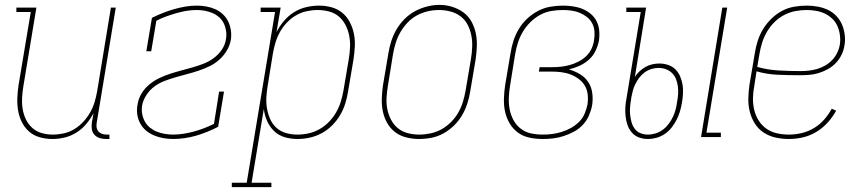

<svg xmlns="http://www.w3.org/2000/svg" viewBox="-20 -561 3540 786"><path d="M194 8Q168 8 143 1Q118 -6 99.5 -22Q81 -38 69.5 -61Q58 -84 54 -109Q50 -134 51 -160.5Q52 -187 56 -213L106 -512H47V-530H129L76 -210Q72 -187 70.5 -163Q69 -139 72.5 -116.5Q76 -94 85.5 -73.5Q95 -53 111.5 -38Q128 -23 150 -16.5Q172 -10 196 -10Q218 -10 241 -15Q264 -20 284.5 -32.5Q305 -45 321.5 -63Q338 -81 349.5 -101.5Q361 -122 367.5 -144Q374 -166 378 -189L434 -530H454L376 -59Q374 -49 375.5 -39.5Q377 -30 383 -23Q389 -16 398 -13Q407 -10 417 -10H428V8H414Q400 8 387.5 4Q375 0 366.5 -9.5Q358 -19 356 -32Q354 -45 356 -59L363 -98Q351 -75 333.5 -54Q316 -33 293 -18.5Q270 -4 244.5 2Q219 8 194 8Z M689 8Q669 8 649 4.5Q629 1 611 -6.5Q593 -14 578.5 -26Q564 -38 554.5 -55Q545 -72 542 -92Q539 -112 543 -132Q546 -155 558.5 -176.5Q571 -198 590 -214Q609 -230 630.5 -240.5Q652 -251 675 -258.5Q698 -266 720.5 -272Q743 -278 766 -284.5Q789 -291 811.5 -299.5Q834 -308 854 -322.5Q874 -337 888 -357.5Q902 -378 905 -401Q908 -418 905.5 -434.5Q903 -451 896 -465.5Q889 -480 877 -490.5Q865 -501 850 -507.5Q835 -514 818.5 -517Q802 -520 785 -520Q764 -520 743 -516.5Q722 -513 701.5 -507Q681 -501 660 -493.5Q639 -486 620 -476L599 -351H579L602 -488Q624 -499 647 -508Q670 -517 692.5 -523.5Q715 -530 738.5 -534Q762 -538 786 -538Q805 -538 824.5 -534.5Q844 -531 861 -523.5Q878 -516 892 -503Q906 -490 914 -473.5Q922 -457 925 -437.5Q928 -418 925 -398Q921 -375 908.5 -354Q896 -333 877.5 -316.5Q859 -300 837 -289.5Q815 -279 792.5 -271.5Q770 -264 747 -258Q724 -252 701.5 -245.5Q679 -239 656 -230.5Q633 -222 613.5 -208Q594 -194 580 -173Q566 -152 562 -130Q559 -112 562 -95Q565 -78 573 -63.5Q581 -49 594 -38.5Q607 -28 622 -22Q637 -16 654.5 -13Q672 -10 689 -10Q710 -10 731.5 -13.5Q753 -17 773.5 -22.5Q794 -28 815 -36Q836 -44 856 -54L877 -186H897L873 -42Q852 -31 828.5 -21.5Q805 -12 782.5 -5.5Q760 1 736 4.5Q712 8 689 8Z M929 205V187H990L1106 -512H1047V-530H1129L1112 -430Q1125 -455 1143 -476Q1161 -497 1184.5 -511.5Q1208 -526 1234.5 -532Q1261 -538 1286 -538Q1313 -538 1338 -531Q1363 -524 1382 -508Q1401 -492 1412.5 -469.5Q1424 -447 1429 -422Q1434 -397 1432.5 -370Q1431 -343 1427 -317L1405 -187Q1401 -162 1393.5 -137.5Q1386 -113 1372.5 -90Q1359 -67 1339.5 -47.5Q1320 -28 1296.5 -15.5Q1273 -3 1248 2.5Q1223 8 1198 8Q1170 8 1145 0.5Q1120 -7 1102 -24.5Q1084 -42 1073.5 -65.5Q1063 -89 1060 -115L1010 187H1091V205ZM1197 -10Q1220 -10 1243 -15Q1266 -20 1287.5 -32Q1309 -44 1326.5 -62Q1344 -80 1356 -101Q1368 -122 1375 -144.5Q1382 -167 1386 -190L1408 -320Q1412 -344 1413 -368Q1414 -392 1409.5 -415Q1405 -438 1394.5 -458.5Q1384 -479 1367 -493.5Q1350 -508 1327 -514Q1304 -520 1280 -520Q1258 -520 1235 -515Q1212 -510 1191.5 -498Q1171 -486 1154 -468Q1137 -450 1125.5 -429Q1114 -408 1107.5 -386Q1101 -364 1097 -341L1076 -211Q1072 -188 1070.5 -164Q1069 -140 1073 -117Q1077 -94 1086 -73.5Q1095 -53 1111.5 -38Q1128 -23 1150.5 -16.5Q1173 -10 1197 -10Z M1695 8Q1669 8 1643 1.5Q1617 -5 1597 -20.5Q1577 -36 1564.5 -58.5Q1552 -81 1547 -106.5Q1542 -132 1543 -159Q1544 -186 1548 -213L1570 -343Q1574 -368 1582 -393Q1590 -418 1603.5 -441Q1617 -464 1636.5 -483.5Q1656 -503 1679.5 -515.5Q1703 -528 1728.5 -534.5Q1754 -541 1779 -541Q1806 -541 1831.5 -533Q1857 -525 1877.5 -510Q1898 -495 1910.5 -472Q1923 -449 1928 -423.5Q1933 -398 1932 -371Q1931 -344 1927 -317L1905 -187Q1901 -162 1893 -137Q1885 -112 1871.5 -89Q1858 -66 1838.5 -47Q1819 -28 1795.5 -15Q1772 -2 1746.5 3Q1721 8 1695 8ZM1696 -10Q1719 -10 1742.5 -15Q1766 -20 1787 -31.5Q1808 -43 1826 -61Q1844 -79 1856 -100Q1868 -121 1875 -144Q1882 -167 1886 -190L1908 -320Q1912 -344 1913 -368.5Q1914 -393 1909.5 -416Q1905 -439 1894.5 -459.5Q1884 -480 1865.5 -494Q1847 -508 1824 -514Q1801 -520 1777 -520Q1753 -520 1730 -514.5Q1707 -509 1686 -497.5Q1665 -486 1648 -468Q1631 -450 1619 -429Q1607 -408 1600 -385.5Q1593 -363 1589 -340L1568 -210Q1564 -186 1562.5 -161.5Q1561 -137 1565.5 -114.5Q1570 -92 1580.5 -71.5Q1591 -51 1608.5 -36.5Q1626 -22 1649 -16Q1672 -10 1696 -10Z M2202 8Q2174 8 2147.5 2.5Q2121 -3 2100 -18.5Q2079 -34 2066 -56.5Q2053 -79 2047.5 -104.5Q2042 -130 2043 -158Q2044 -186 2048 -213L2070 -343Q2074 -369 2082 -394Q2090 -419 2104 -442.5Q2118 -466 2138.5 -485Q2159 -504 2183 -516.5Q2207 -529 2233 -533.5Q2259 -538 2285 -538Q2305 -538 2325.5 -535Q2346 -532 2364.5 -524.5Q2383 -517 2398 -504.5Q2413 -492 2422 -474.5Q2431 -457 2433 -436.5Q2435 -416 2432 -395Q2428 -374 2418 -353Q2408 -332 2390.5 -316.5Q2373 -301 2352 -291.5Q2331 -282 2309 -277Q2333 -270 2354 -257.5Q2375 -245 2388 -225.5Q2401 -206 2404.5 -180.5Q2408 -155 2404 -130Q2400 -109 2391 -88Q2382 -67 2366 -50Q2350 -33 2329.5 -22Q2309 -11 2287.5 -4Q2266 3 2244.5 5.5Q2223 8 2202 8ZM2202 -10Q2222 -10 2241 -12.5Q2260 -15 2279.5 -21Q2299 -27 2317 -37Q2335 -47 2350 -61.5Q2365 -76 2373 -95Q2381 -114 2385 -133Q2388 -153 2386 -173Q2384 -193 2374.5 -209.5Q2365 -226 2349.5 -237.5Q2334 -249 2316 -256Q2298 -263 2278 -265.5Q2258 -268 2238 -268H2186L2189 -286H2241Q2259 -286 2277 -288Q2295 -290 2313 -295Q2331 -300 2348.5 -309Q2366 -318 2380 -331.5Q2394 -345 2402 -362.5Q2410 -380 2412 -398Q2415 -415 2413.5 -433Q2412 -451 2404 -466Q2396 -481 2382.5 -491.5Q2369 -502 2353.5 -508.5Q2338 -515 2320 -517.5Q2302 -520 2284 -520Q2261 -520 2237 -516Q2213 -512 2191 -500Q2169 -488 2151 -470Q2133 -452 2120.5 -431Q2108 -410 2100.5 -387Q2093 -364 2089 -340L2068 -210Q2064 -186 2063 -161Q2062 -136 2066.5 -113Q2071 -90 2082 -69.5Q2093 -49 2111.5 -34.5Q2130 -20 2153.5 -15Q2177 -10 2202 -10Z M2850 0 2937 -530H2957L2872 -18H2931V0ZM2632 8Q2613 8 2595.5 1.5Q2578 -5 2566.5 -18.5Q2555 -32 2549 -49Q2543 -66 2541 -84.5Q2539 -103 2540 -122Q2541 -141 2545 -160L2603 -512H2544V-530H2625L2579 -246Q2587 -259 2598.5 -269.5Q2610 -280 2623.5 -287.5Q2637 -295 2651.5 -298Q2666 -301 2680 -301Q2698 -301 2715.5 -295Q2733 -289 2745 -277Q2757 -265 2764 -249Q2771 -233 2774 -215.5Q2777 -198 2776 -179Q2775 -160 2772 -142Q2769 -124 2764 -106.5Q2759 -89 2750.5 -72Q2742 -55 2730 -39.5Q2718 -24 2702 -13Q2686 -2 2668 3Q2650 8 2632 8ZM2632 -10Q2648 -10 2664 -15Q2680 -20 2693.5 -30Q2707 -40 2717.5 -54Q2728 -68 2735 -83Q2742 -98 2746 -113.5Q2750 -129 2752 -145Q2755 -160 2756 -176Q2757 -192 2755 -207.5Q2753 -223 2747.5 -237Q2742 -251 2731.5 -261.5Q2721 -272 2706.5 -277.5Q2692 -283 2676 -283Q2662 -283 2647 -278.5Q2632 -274 2619.5 -265Q2607 -256 2597.5 -243.5Q2588 -231 2581 -217Q2574 -203 2570.5 -189Q2567 -175 2564 -160V-157Q2561 -141 2559.5 -124.5Q2558 -108 2559.5 -92.5Q2561 -77 2565 -62Q2569 -47 2578 -34.5Q2587 -22 2601.5 -16Q2616 -10 2632 -10Z M3209 8Q3181 8 3154.5 2Q3128 -4 3106 -18.5Q3084 -33 3070 -55.5Q3056 -78 3049.5 -103.5Q3043 -129 3043.5 -157Q3044 -185 3048 -213L3070 -343Q3074 -369 3082 -394Q3090 -419 3104 -442Q3118 -465 3138 -484.5Q3158 -504 3181.5 -516.5Q3205 -529 3231 -533.5Q3257 -538 3282 -538Q3305 -538 3327 -534Q3349 -530 3368.5 -521Q3388 -512 3403 -496.5Q3418 -481 3426.5 -461.5Q3435 -442 3438 -419.5Q3441 -397 3437 -375Q3434 -355 3425 -336.5Q3416 -318 3401.5 -303Q3387 -288 3369 -278Q3351 -268 3331.5 -262Q3312 -256 3292 -254.5Q3272 -253 3253 -253Q3208 -253 3163.5 -255Q3119 -257 3077 -269L3068 -210Q3063 -185 3062.5 -160Q3062 -135 3067.5 -111.5Q3073 -88 3085.5 -68Q3098 -48 3117 -34.5Q3136 -21 3160 -15.5Q3184 -10 3209 -10Q3235 -10 3261 -16Q3287 -22 3311 -36Q3335 -50 3353.5 -71Q3372 -92 3385 -116L3403 -108Q3389 -82 3368 -59Q3347 -36 3321 -20.5Q3295 -5 3266.5 1.5Q3238 8 3209 8ZM3258 -270Q3275 -270 3292 -272Q3309 -274 3326 -279Q3343 -284 3358.5 -293Q3374 -302 3386.5 -315Q3399 -328 3407 -344.5Q3415 -361 3418 -378Q3421 -397 3418.5 -416.5Q3416 -436 3408.5 -453.5Q3401 -471 3387.5 -484Q3374 -497 3357.5 -505Q3341 -513 3321.5 -516.5Q3302 -520 3282 -520Q3259 -520 3235.5 -515.5Q3212 -511 3190 -499.5Q3168 -488 3150 -470Q3132 -452 3119.5 -430.5Q3107 -409 3100 -386.5Q3093 -364 3089 -340L3080 -287Q3123 -275 3168 -272.5Q3213 -270 3258 -270Z"/></svg>

Font: Iosevka Slab Thin
Style: Italic
Weight: 100
Italic angle: -9°
Monospace: yes
Designer: Belleve Invis
Foundry: Belleve Invis
Version: Version 11.1.1; ttfautohint (v1.8.3)